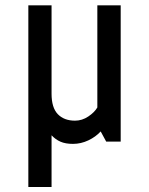

<svg xmlns="http://www.w3.org/2000/svg" viewBox="-20 -539 568 731"><path d="M87.9 172.9V-518.6H176.3V-182.1Q176.3 -128.9 200.2 -104.2Q224.1 -79.6 265.6 -79.6Q292.5 -79.6 316.2 -95.5Q339.8 -111.3 350.6 -129.9V-518.6H439.5V0H384.3L363.3 -38.6Q344.7 -18.1 316.4 -4.6Q288.1 8.8 257.8 8.8Q229.5 8.8 210.4 0.5Q191.4 -7.8 176.3 -23.9V172.9Z"/></svg>

Font: Voltaire
Style: Regular
Weight: 400
Designer: Yvonne Schüttler, Eben Sorkin, Emma Marichal
Foundry: Sorkin Type Co.
Version: Version 1.010; ttfautohint (v1.8.4.7-5d5b)